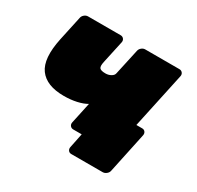

<svg xmlns="http://www.w3.org/2000/svg" viewBox="-138 -679 972 948"><g transform="rotate(30 347.5 -205.0)"><path d="M375 110Q364 110 358 102Q352 94 354 83L371 0H347L343 -175H615Q626 -175 632 -167Q638 -159 636 -148L587 83Q585 94 575 102Q565 110 554 110ZM323 0Q312 0 305.5 -8Q299 -16 301 -27L327 -148Q305 -135 271.5 -127.5Q238 -120 199 -120Q100 -120 59.5 -175.5Q19 -231 45 -354L75 -493Q77 -504 86.5 -512Q96 -520 107 -520H293Q304 -520 310.5 -512Q317 -504 315 -493L287 -364Q281 -337 288.5 -328Q296 -319 322 -319Q339 -319 353 -327Q367 -335 369 -347L401 -493Q403 -504 412.5 -512Q422 -520 433 -520H628Q639 -520 645.5 -512Q652 -504 650 -493L550 -27Q548 -16 538.5 -8Q529 0 518 0Z"/></g></svg>

Font: Rubik Black
Style: Italic
Weight: 900
Italic angle: -12°
Designer: Hubert and Fischer
Foundry: Hubert and Fischer
Version: Version 2.300;gftools[0.9.30]